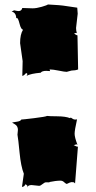

<svg xmlns="http://www.w3.org/2000/svg" viewBox="-20 -870 426 853"><path d="M297.9 -556.6 276.4 -550.8Q267.1 -550.8 241.2 -556.2Q215.3 -561.5 200.2 -561.5L202.6 -554.2L185.5 -555.2Q166.5 -555.2 160.6 -546.9Q116.7 -543 98.1 -533.2L102.1 -541.5L96.2 -545.9Q86.9 -534.2 79.1 -532.7L80.6 -598.6L69.3 -678.2Q69.3 -717.8 82.5 -738.3Q73.2 -738.8 66.9 -764.4Q60.5 -790 55.2 -790Q53.2 -790 52.2 -789.1Q51.3 -814.5 31.7 -818.4L42.5 -824.2Q57.1 -820.8 62.5 -820.8Q75.7 -820.8 79.1 -834.5Q107.9 -833 125 -833Q142.1 -833 165.5 -839.8Q189 -846.7 192.9 -850.1Q247.1 -847.7 274.7 -843Q302.2 -838.4 323.2 -835.9Q325.2 -817.4 325.2 -809.1L317.9 -745.6Q317.9 -734.9 321.3 -722.7L317.9 -723.6Q316.4 -723.6 313 -722.7Q309.6 -721.7 309.1 -721.7Q316.4 -714.4 324.2 -712.9L327.1 -561.5Q314.5 -556.6 297.9 -556.6ZM153.8 -44.4 120.1 -47.9Q104 -47.9 100.1 -36.6L102.1 -44.4L93.8 -51.8Q87.4 -39.6 77.6 -39.6L85.9 -98.1Q72.8 -130.9 66.9 -192.4Q61 -253.9 57.6 -271.5L59.6 -293Q59.6 -309.6 46.9 -317.4L33.7 -325.2Q36.6 -326.7 54 -329.1Q71.3 -331.5 74.7 -338.9Q81.1 -338.9 132.8 -345.2Q184.6 -351.6 189 -355Q197.8 -353.5 234.6 -353.3Q271.5 -353 291 -345.2L294.4 -347.7Q305.7 -338.9 313 -338.9Q320.3 -338.9 322.3 -339.8Q311.5 -291.5 311.5 -275.6Q311.5 -259.8 324.2 -226.6L318.8 -229Q313 -225.6 307.1 -225.6Q318.8 -218.3 326.2 -218.3L313.5 -55.2L308.1 -60.1L297.9 -61Q293 -61 276.4 -52.7Q271 -54.7 264.4 -61Q257.8 -67.4 248.5 -67.4Q229 -67.4 197.3 -61L202.6 -59.6L184.6 -60.1Q178.2 -60.1 168.9 -52.2Q159.7 -44.4 153.8 -44.4Z"/></svg>

Font: Butcherman
Style: Regular
Weight: 400
Version: Version 001.004